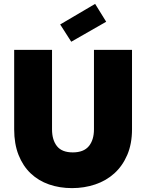

<svg xmlns="http://www.w3.org/2000/svg" viewBox="-20 -962 752 989"><path d="M53 -705H248V-296Q248 -241 273.5 -209Q299 -177 355 -177Q411 -177 437.5 -209Q464 -241 464 -296V-705H660V-296Q660 -221 635.5 -164Q611 -107 569 -69Q527 -31 470.5 -12Q414 7 351 7Q287 7 232.5 -12Q178 -31 138 -69Q98 -107 75.5 -164Q53 -221 53 -296ZM527 -850 347 -747 290 -836 470 -942Z"/></svg>

Font: SVN-Poppins ExtraBold
Style: Regular
Weight: 800
Designer: Ninad Kale (Devanagari), Jonny Pinhorn (Latin)
Foundry: Indian Type Foundry
Version: Version 3.002 2017; ttfautohint (v1.8.3)